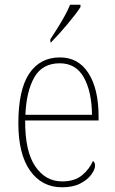

<svg xmlns="http://www.w3.org/2000/svg" viewBox="-20 -786 489 816"><path d="M244 10Q158 10 108 -60.5Q58 -131 58 -262Q58 -404 104 -473Q150 -542 235 -542Q313 -542 356 -475Q399 -408 399 -290V-274H87Q86 -144 129.5 -79.5Q173 -15 244 -15Q297 -15 328.5 -41Q360 -67 375 -102Q379 -99 381.5 -94.5Q384 -90 384 -82Q384 -66 368 -44Q352 -22 321 -6Q290 10 244 10ZM371 -298Q370 -396 336.5 -456.5Q303 -517 234 -517Q160 -517 126 -457.5Q92 -398 88 -298ZM194 -619Q209 -642 225 -667.5Q241 -693 255 -718.5Q269 -744 278 -766H322V-756Q314 -743 299 -723.5Q284 -704 266 -682.5Q248 -661 230 -641Q212 -621 197 -606H194Z"/></svg>

Font: Noto Serif Khmer SemiCondensed Thin
Style: Regular
Weight: 250
Width: 4
Designer: Danh Hong and the Monotype Design Team
Foundry: Monotype Imaging Inc.
Version: Version 2.004